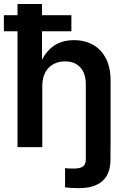

<svg xmlns="http://www.w3.org/2000/svg" viewBox="-26 -748 645 976"><path d="M373.5 208.5Q352.5 208.5 334.7 207.3Q316.9 206.1 304.7 204.1V106.9Q314 107.9 326.2 108.4Q338.4 108.9 348.6 108.9Q381.8 108.9 396 97.9Q410.2 86.9 410.2 63V0H535.6V64Q535.6 135.3 495.1 171.9Q454.6 208.5 373.5 208.5ZM189 -310.5V0H63V-727.5H187.5V-402.3H170.4Q193.4 -472.2 238.3 -508.1Q283.2 -543.9 350.1 -543.9Q405.8 -543.9 447.5 -520Q489.3 -496.1 512.7 -450.4Q536.1 -404.8 536.1 -338.9V0H410.2V-319.3Q410.2 -375 382.1 -405.5Q354 -436 304.2 -436Q271 -436 244.9 -421.6Q218.8 -407.2 203.9 -379.4Q189 -351.6 189 -310.5ZM-6.3 -588.9V-670.9H336.9V-588.9Z"/></svg>

Font: Inter 20pt SemiBold
Style: Regular
Weight: 600
Version: Version 4.001;git-66647c0bb